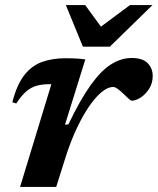

<svg xmlns="http://www.w3.org/2000/svg" viewBox="-20 -735 620 755"><path d="M182 -404Q181 -404 179.2 -404Q177.5 -404 176 -404Q147 -404 124.8 -398Q102.5 -392 83.2 -375.5Q64 -359 44 -328L28.5 -333Q46 -401 74.8 -438.5Q103.5 -476 144.2 -491Q185 -506 238.5 -506Q254 -506 266.5 -505.5Q279 -505 290.5 -504.2Q302 -503.5 315.5 -501.5L235.5 -244.5L249 -246Q295.5 -343 336.5 -400.2Q377.5 -457.5 417 -482.2Q456.5 -507 498 -507Q540.5 -507 560.5 -486.8Q580.5 -466.5 580.5 -436Q580.5 -408 566.5 -386Q552.5 -364 533.2 -351.5Q514 -339 498 -339Q494.5 -339 485.2 -347.5Q476 -356 465 -366.5Q454 -377.5 443.2 -385.2Q432.5 -393 425 -393Q408 -393 388.8 -379.8Q369.5 -366.5 349.2 -341.8Q329 -317 309 -282.5Q289 -248 270.5 -205Q252 -162 236.5 -112.5L201 0H59ZM579.5 -715 412 -551.5H306L239 -715H315L388 -615H356.5L491 -715Z"/></svg>

Font: Newsreader 9pt SemiBold
Style: Italic
Weight: 600
Italic angle: -17°
Designer: Hugues Gentile
Foundry: Production Type
Version: Version 1.003